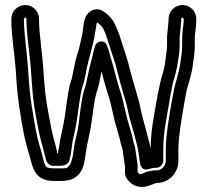

<svg xmlns="http://www.w3.org/2000/svg" viewBox="-20 -698 823 762"><path d="M526 -15V-36C526 -42 526 -49 525 -53L518 -99C517 -107 517 -111 515 -116L510 -134C501 -178 486 -217 480 -246C471 -286 465 -315 452 -352C445 -373 430 -437 421 -464C415 -482 414 -495 406 -512C399 -543 365 -538 357 -515C353 -503 343 -457 341 -451C334 -429 323 -369 320 -360C300 -308 297 -225 288 -181C282 -155 274 -122 271 -93C268 -65 260 -48 256 -42C246 -30 246 -30 222 -30H192C152 -30 160 -42 144 -96C131 -140 126 -157 115 -222C99 -313 97 -340 91 -430C87 -488 75 -569 75 -615V-623C75 -625 78 -628 80 -628C82 -628 85 -625 85 -623V-615C85 -562 99 -476 102 -432C108 -348 109 -308 125 -223C138 -154 141 -145 149 -117L152 -106C154 -97 158 -79 162 -66C166 -49 179 -40 192 -40H222C228 -40 252 -44 256 -64C264 -93 266 -130 269 -142C278 -179 285 -215 289 -250C297 -309 304 -348 309 -359C311 -365 313 -371 315 -380L325 -430C334 -473 351 -521 358 -571L361 -589C362 -600 364 -606 365 -609C374 -603 382 -596 389 -586C397 -570 402 -557 405 -546L417 -508C428 -473 438 -449 447 -409C460 -354 479 -302 488 -258C497 -211 512 -174 520 -137L525 -118C528 -106 534 -65 535 -56C536 -37 547 -21 567 -26L586 -31C591 -32 596 -32 601 -32C615 -32 628 -46 628 -60V-106C628 -137 631 -172 638 -212C653 -302 663 -359 668 -376C684 -428 684 -440 691 -486C692 -496 693 -507 693 -518V-550L699 -613V-615V-623C699 -626 702 -628 704 -628C707 -628 709 -625 709 -623V-615C709 -601 703 -571 703 -551V-518C703 -489 699 -475 696 -450C692 -412 676 -372 669 -335C657 -269 638 -169 638 -106V-59C638 -39 620 -22 603 -22C543 -22 542 7 526 -15ZM688 -59V-106C688 -160 706 -260 718 -326C723 -355 741 -398 746 -445C748 -464 753 -484 753 -518V-551C753 -562 759 -592 759 -615V-623C759 -654 734 -678 704 -678C673 -678 649 -652 649 -623V-616L643 -553V-551V-518C643 -510 642 -502 641 -494C634 -444 637 -441 621 -390C614 -366 603 -311 588 -220C581 -178 578 -142 578 -107C577 -115 575 -124 573 -130L568 -149C559 -188 546 -226 538 -267C528 -317 508 -370 496 -421C486 -464 475 -491 465 -524L453 -562C448 -576 441 -592 432 -610C432 -611 431 -613 430 -614C418 -631 404 -645 387 -655C374 -663 357 -663 344 -656C321 -644 314 -621 311 -595L309 -578C306 -555 300 -535 295 -511C291 -491 280 -468 276 -439L266 -391C265 -385 263 -380 262 -377C254 -355 248 -316 240 -256C236 -223 229 -189 221 -154C217 -137 215 -113 210 -90H207C205 -98 204 -109 201 -119L198 -130C190 -159 188 -164 175 -233C159 -316 157 -350 151 -435C148 -483 135 -569 135 -615V-623C135 -653 110 -678 80 -678C50 -678 25 -653 25 -623V-615C25 -562 38 -481 42 -426C48 -337 50 -306 66 -214C77 -148 84 -125 97 -81C108 -44 113 20 192 20H222C249 20 275 16 296 -10C311 -29 316 -55 320 -87C323 -111 330 -144 336 -171C347 -222 352 -305 367 -342C372 -356 377 -388 383 -415C390 -388 399 -353 405 -335C417 -300 422 -276 431 -236C438 -201 453 -161 461 -123L462 -122L467 -102C468 -98 468 -97 468 -97V-93L475 -45C475 -43 476 -42 476 -36V-14C476 5 488 19 500 29C543 63 590 28 603 28C649 28 688 -11 688 -59Z"/></svg>

Font: Squarish
Style: Fog
Weight: 400
Foundry: Cannot Into Space Fonts
Version: Version 0.272